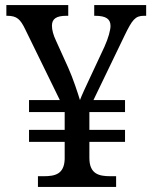

<svg xmlns="http://www.w3.org/2000/svg" viewBox="-20 -734 599 754"><path d="M129 0H436V-42H413C368 -42 331 -51 331 -114V-177H471V-224H331V-294H471V-341H347L469 -594C499 -656 511 -672 545 -672H554V-714H350V-672H353C397 -672 414 -659 414 -632C414 -617 406 -585 390 -550L333 -428C320 -401 299 -355 294 -341C286 -367 267 -426 248 -468L200 -574C189 -597 184 -617 184 -633C184 -660 201 -672 241 -672H248V-714H5V-672H8C47 -672 60 -658 79 -619L215 -341H94V-294H234V-224H94V-177H234V-109C232 -50 196 -42 152 -42H129Z"/></svg>

Font: Noto Nastaliq Urdu
Style: Regular
Weight: 400
Designer: Monotype Design Team (Patrick Giasson: type design, Kamal Mansour: OpenType code, Glenda Bellarosa). Updated by Simon Co
Foundry: Monotype Imaging Inc., Simon Cozens
Version: Version 3.009